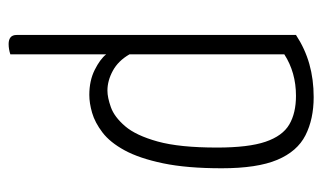

<svg xmlns="http://www.w3.org/2000/svg" viewBox="-171 -379 747 445"><g transform="rotate(90 202.5 -156.5)"><path d="M82 197Q72 197 66.5 192.5Q61 188 61 178V-469Q93 -490 128.5 -500Q164 -510 205 -510Q256 -510 293.5 -491Q331 -472 350.5 -425.5Q370 -379 370 -297Q370 -216 358.5 -161Q347 -106 328.5 -72Q310 -38 287 -20.5Q264 -3 241.5 3.5Q219 10 200 10Q167 10 142 -2.5Q117 -15 106 -29V193Q100 195 94 196Q88 197 82 197ZM190 -32Q206 -32 228.5 -40Q251 -48 272.5 -73Q294 -98 308 -148.5Q322 -199 322 -286Q322 -359 308.5 -398.5Q295 -438 268.5 -453.5Q242 -469 202 -469Q148 -469 106 -442V-83Q121 -57 144 -44.5Q167 -32 190 -32Z"/></g></svg>

Font: Yanone Kaffeesatz Light
Style: Regular
Weight: 300
Designer: Yanone (Cyrillic: Daniel Pouzeot, Huerta Tipografica, and Cyreal)
Foundry: Yanone
Version: Version 2.003